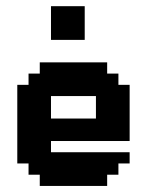

<svg xmlns="http://www.w3.org/2000/svg" viewBox="-20 -613 484 633"><path d="M148.1 -592.6H259.3V-481.5H148.1ZM148.1 -222.2H296.3V-296.3H148.1ZM74.1 -74.1H37V-333.3H74.1V-370.4H111.1V-407.4H333.3V-370.4H370.4V-333.3H407.4V-148.1H148.1V-111.1H407.4V-74.1H370.4V-37H333.3V0H111.1V-37H74.1Z"/></svg>

Font: Jersey 15
Style: Regular
Weight: 400
Designer: Sarah Cadigan-Fried
Version: Version 1.001; ttfautohint (v1.8.4.7-5d5b)